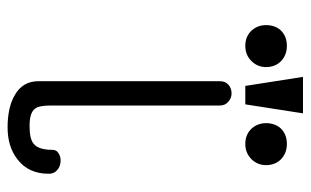

<svg xmlns="http://www.w3.org/2000/svg" viewBox="-168 -590 775 478"><g transform="rotate(90 219.0 -350.5)"><path d="M93.8 -677.7Q69.3 -677.7 54.7 -662.1Q42 -647.5 42 -626Q42 -605.5 54.7 -590.8Q69.3 -574.2 93.8 -574.2Q117.2 -574.2 132.8 -590.8Q146.5 -605.5 146.5 -626Q146.5 -647.5 132.8 -662.1Q117.2 -677.7 93.8 -677.7ZM337.9 -677.7Q313.5 -677.7 298.8 -662.1Q286.1 -647.5 286.1 -626Q286.1 -605.5 298.8 -590.8Q313.5 -574.2 337.9 -574.2Q361.3 -574.2 377 -590.8Q390.6 -605.5 390.6 -626Q390.6 -647.5 377 -662.1Q361.3 -677.7 337.9 -677.7ZM352.5 -93.8Q352.5 -58.6 336.9 -46.9Q325.2 -37.1 293 -37.1Q259.8 -37.1 250 -50.8Q242.2 -60.5 242.2 -88.9V-510.7Q242.2 -524.4 232.4 -532.2Q223.6 -540 211.9 -540Q199.2 -540 190.4 -532.2Q181.6 -524.4 181.6 -510.7V-59.6Q181.6 -19.5 216.8 0Q247.1 17.6 296.9 17.6Q344.7 17.6 376 -6.8Q412.1 -34.2 412.1 -85Q412.1 -98.6 402.3 -106.4Q394.5 -113.3 381.8 -114.3Q370.1 -115.2 361.3 -109.4Q352.5 -104.5 352.5 -93.8ZM261.7 -717.8H170.9L193.4 -574.2H239.3Z"/></g></svg>

Font: Gulim
Style: Regular
Weight: 400
Version: Version 2.21